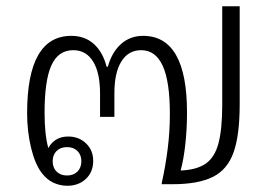

<svg xmlns="http://www.w3.org/2000/svg" viewBox="-20 -591 867 616"><path d="M196 5Q173 5 152 -4.5Q131 -14 114 -36Q92 -65 79.5 -117.5Q67 -170 67 -228Q67 -476 209 -476Q252 -476 281 -450Q310 -424 322 -377H326Q339 -424 368.5 -450Q398 -476 439 -476Q580 -476 580 -230Q580 -177 574.5 -127.5Q569 -78 560 -46V-44Q611 -46 640 -66Q669 -86 681 -131.5Q693 -177 693 -256V-571H749V-256Q749 -158 729.5 -102.5Q710 -47 663 -23.5Q616 0 534 0H499V-4Q511 -58 518 -113.5Q525 -169 525 -225Q525 -330 502 -380Q479 -430 433 -430Q392 -430 369.5 -394Q347 -358 347 -292V-216H301V-291Q301 -358 278.5 -394Q256 -430 215 -430Q167 -430 145 -381.5Q123 -333 123 -230Q123 -159 135 -116Q144 -133 160 -143Q176 -153 199 -153Q233 -153 256 -131Q279 -109 279 -75Q279 -39 255.5 -17Q232 5 196 5ZM195 -28Q216 -28 228.5 -40.5Q241 -53 241 -74Q241 -94 228.5 -106.5Q216 -119 195 -119Q174 -119 161.5 -106.5Q149 -94 149 -74Q149 -53 161.5 -40.5Q174 -28 195 -28Z"/></svg>

Font: Noto Sans Thai Looped UI Light
Style: Regular
Weight: 300
Designer: Cadson Demak Team
Foundry: Cadson Demak Co., Ltd.
Version: Version 1.000